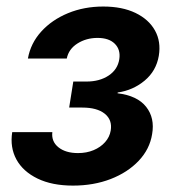

<svg xmlns="http://www.w3.org/2000/svg" viewBox="-20 -564 542 591"><path d="M204.6 7.3Q140.1 7.3 95.5 -14.4Q50.8 -36.1 30.5 -73.2Q10.3 -110.4 17.6 -157.2H141.1Q137.7 -128.4 159.9 -110.6Q182.1 -92.8 220.2 -92.8Q246.6 -92.8 268.1 -101.8Q289.6 -110.8 303.5 -126.5Q317.4 -142.1 320.8 -162.1Q326.2 -194.8 302.5 -213.9Q278.8 -232.9 233.4 -232.9H192.9L205.6 -313H246.6Q286.6 -313 314.5 -331.5Q342.3 -350.1 347.2 -381.8Q351.6 -411.1 333.5 -429.2Q315.4 -447.3 280.3 -447.3Q245.6 -447.3 218.5 -430.2Q191.4 -413.1 185.5 -383.8H65.9Q74.2 -430.7 106.9 -466.8Q139.6 -502.9 189.2 -523.4Q238.8 -543.9 297.9 -543.9Q356 -543.9 397 -524.2Q438 -504.4 457 -470.2Q476.1 -436 468.8 -392.1Q460.9 -345.7 425.3 -315.9Q389.6 -286.1 342.3 -279.3L341.8 -276.9Q402.8 -269.5 429.9 -235.1Q457 -200.7 448.2 -150.9Q440.9 -105 407 -69.1Q373 -33.2 320.6 -12.9Q268.1 7.3 204.6 7.3Z"/></svg>

Font: Inter 20pt SemiBold
Style: Italic
Weight: 600
Italic angle: -9.3988°
Version: Version 4.001;git-66647c0bb